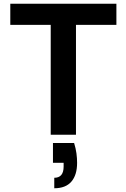

<svg xmlns="http://www.w3.org/2000/svg" viewBox="-20 -720 675 1026"><path d="M376 44Q385 73 388.5 99.5Q392 126 392 150Q392 215 361.5 250.5Q331 286 270 286V230Q295 230 307.5 215Q320 200 320 170V150H263V44ZM35 -700H602V-587H386V0H251V-587H35Z"/></svg>

Font: Albert Sans
Style: Bold
Weight: 700
Designer: Andreas Rasmussen
Foundry: a.Foundry
Version: Version 1.025